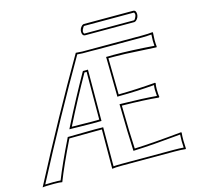

<svg xmlns="http://www.w3.org/2000/svg" viewBox="-113 -905 1067 1028"><g transform="rotate(-15 420.5 -391.0)"><path d="M385.7 -269.5Q386.2 -426.8 386.7 -533.7H374.5Q302.7 -407.2 233.9 -270.5Q246.6 -270.5 276.4 -270Q328.6 -269 345.2 -269Q364.3 -269 385.7 -269.5ZM205.1 -213.4Q139.6 -79.6 107.9 2.9Q95.2 0 63 0Q11.7 0 -1 2.9Q180.2 -343.8 356.9 -647.5L392.1 -645H439.9H478H722.2Q758.3 -645 782.2 -647.9L784.2 -645Q782.2 -617.7 782.2 -604Q782.2 -584.5 784.2 -567.9L782.2 -564Q782.2 -564 610.4 -573.2Q577.1 -574.2 548.8 -574.2Q531.2 -574.2 518.1 -574.2Q518.6 -551.3 521 -373Q619.1 -374 725.1 -382.8L728 -379.9Q725.1 -366.2 725.1 -347.2Q725.1 -318.4 728 -304.2L725.1 -300.8Q648.9 -308.6 522 -310.5Q524.4 -150.4 529.3 -70.8Q630.9 -74.7 792 -90.8L793.9 -86.9Q792 -71.3 792 -43.9Q792 -27.3 793.9 0L792 2.9Q767.6 0 731.9 0H535.2H523.4H439.9Q401.9 0 384.8 2.9Q384.8 -6.3 385.7 -214.8Q361.3 -214.8 350.1 -214.8Q282.2 -214.8 205.1 -213.4ZM702.1 -725.1H428.2Q414.1 -726.1 413.1 -748Q413.1 -766.6 427.7 -780.3Q433.6 -784.7 438 -785.2H713.9Q727.1 -784.2 728 -763.2Q728 -743.2 712.4 -729.5Q707 -725.6 702.1 -725.1ZM395.5 -269V-259.3H385.3Q363.3 -258.8 345.2 -258.8Q328.6 -258.8 275.9 -259.8Q246.1 -260.3 233.9 -260.7H217.8L225.1 -275.4Q294.9 -413.1 365.7 -538.6L368.7 -543.5H396.5V-533.7Q396 -425.3 395.5 -269ZM196.3 -217.8 198.7 -223.1H205.1Q282.2 -224.6 350.1 -225.1Q361.8 -225.1 385.7 -224.6H395.5V-214.8Q395 -8.8 395 -8.3Q411.1 -9.8 439.9 -9.8H731.9Q760.7 -9.8 783.7 -7.8Q782.2 -31.7 782.2 -43.9Q782.2 -60.1 783.2 -80.1Q622.6 -64.5 529.3 -61L519.5 -60.5L519 -70.3Q514.6 -151.4 512.2 -310.5L511.7 -320.8H522.5Q640.1 -318.8 716.8 -312Q715.3 -329.6 714.8 -347.2Q714.8 -359.9 716.8 -372.1Q617.7 -363.8 521 -363.3L511.2 -362.8V-373Q508.8 -553.2 508.3 -573.7L507.8 -584H518.1Q532.2 -584.5 548.8 -584.5Q645 -584.5 773.4 -574.7Q772 -591.3 772 -604Q772 -614.7 773.4 -637.2Q750 -635.3 722.2 -634.8H478L439.9 -635.3H391.6L362.3 -637.2Q189.9 -340.3 16.6 -8.8Q34.7 -9.8 63 -9.8Q88.9 -9.8 101.6 -8.3Q134.3 -91.3 196.3 -217.8ZM702.1 -734.9Q708 -734.9 715.3 -752.4Q717.8 -758.8 717.8 -763.2Q717.3 -770.5 713.9 -774.9H438Q433.6 -774.9 425.8 -758.3Q423.3 -752 422.9 -748Q422.9 -744.1 423.8 -741Q424.8 -737.8 426.3 -736.3L428.2 -734.9Z"/></g></svg>

Font: Linux Biolinum Outline O
Style: Bold
Weight: 700
Designer: Philipp H. Poll
Foundry: Philipp H. Poll
Version: Version 0.9.2